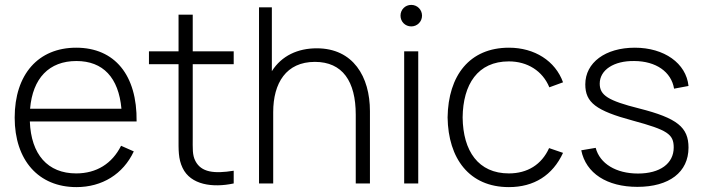

<svg xmlns="http://www.w3.org/2000/svg" viewBox="-20 -750 2876 785"><path d="M538.5 -253.5C541 -443 449 -555 291.5 -555C136.5 -555 40 -446 40 -269C40 -95 137.5 15 292.5 15C397.5 15 483.5 -38 527 -131L475 -154C438.5 -81 374.5 -41 291.5 -41C175 -41 107 -118.5 102 -253.5ZM292.5 -500.5C401.5 -500.5 465 -432.5 476.5 -305.5H103C113.5 -430 180.5 -500.5 292.5 -500.5Z M935.5 -487.5V-540H768V-690H710V-540H589V-487.5H710V-187.5C710 -137.5 708.5 -101 726.5 -63.5C759.5 6 849.5 18.5 935.5 0V-52C855 -39 803 -45.5 779 -91.5C766 -116 768 -142.5 768 -188.5V-487.5Z M1275 -552.5C1198 -552.5 1131.5 -522.5 1091.5 -459V-720H1039V0H1097V-291.5C1097 -410.5 1150 -497 1267.5 -497C1380.5 -497 1434.5 -417.5 1434.5 -281V0H1492.5V-295.5C1492.5 -436.5 1424 -552.5 1275 -552.5Z M1661.5 -642C1686 -642 1705.5 -661.5 1705.5 -686C1705.5 -710.5 1686 -730 1661.5 -730C1636.5 -730 1617.5 -710.5 1617.5 -686C1617.5 -661.5 1636.5 -642 1661.5 -642ZM1690 0V-540H1632.5V0Z M2060.5 15C2163 15 2239.5 -33 2282 -125L2225 -144.5C2194.5 -77 2136.5 -41 2060.5 -41C1936 -41 1873 -132 1871.5 -270C1873 -405 1933 -499 2060.5 -499C2136.5 -499 2198.5 -460 2226 -393L2282 -413.5C2250.5 -501 2165.5 -555 2061 -555C1900 -555 1812.5 -441.5 1810 -270C1812.5 -102 1898.5 15 2060.5 15Z M2586 14C2716 14 2795 -46 2795 -146.5C2795 -229.5 2749 -267 2593.5 -306.5C2466 -338.5 2432 -360.5 2432 -408C2432 -464 2490 -502 2573.5 -500.5C2662 -500 2724.5 -456.5 2736 -387.5L2795 -398.5C2785.5 -491.5 2695.5 -555 2575.5 -555C2455 -555 2373 -494 2373 -405C2373 -331 2416.5 -297.5 2567 -257C2709 -218.5 2734.5 -201.5 2734.5 -147C2734.5 -81 2678 -40.5 2588.5 -40.5C2498.5 -40.5 2432.5 -81 2415.5 -145.5L2356.5 -135.5C2375.5 -41.5 2461.5 14 2586 14Z"/></svg>

Font: Hauora Light
Style: Regular
Weight: 300
Designer: Wayne Shih
Foundry: WCYS
Version: Version 1.001;hotconv 1.0.109;makeotfexe 2.5.65596